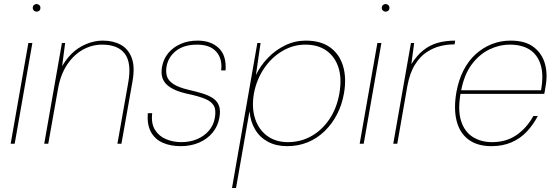

<svg xmlns="http://www.w3.org/2000/svg" viewBox="-20 -715 2766 955"><path d="M33 0 121 -501H141L53 0ZM162 -657Q155 -657 149 -662Q143 -667 143 -676Q143 -685 149 -690Q155 -695 162 -695Q169 -695 175 -690Q181 -685 181 -676Q181 -667 175.5 -662Q170 -657 162 -657Z M200 0 288 -501H304L289 -386Q328 -452 382 -482.5Q436 -513 492 -513Q543 -513 580.5 -492.5Q618 -472 635 -427.5Q652 -383 639 -310L584 0H564L618 -305Q635 -402 601 -447.5Q567 -493 488 -493Q437 -493 391.5 -467.5Q346 -442 313 -392Q280 -342 268 -270L220 0Z M879 12Q828 12 789.5 -5Q751 -22 731 -58Q711 -94 715 -152H737Q731 -101 751 -69Q771 -37 806.5 -22.5Q842 -8 882 -8Q925 -8 960.5 -23Q996 -38 1019 -65Q1042 -92 1048 -126Q1056 -167 1044 -188.5Q1032 -210 1001 -223Q970 -236 919 -247Q880 -255 852.5 -267Q825 -279 808.5 -295Q792 -311 786.5 -332.5Q781 -354 786 -383Q793 -422 817 -451Q841 -480 878.5 -496.5Q916 -513 963 -513Q1029 -513 1068 -476Q1107 -439 1102 -365H1080Q1087 -422 1056 -457.5Q1025 -493 960 -493Q895 -493 855.5 -462Q816 -431 808 -382Q804 -357 810.5 -335.5Q817 -314 842.5 -297Q868 -280 919 -268Q955 -260 986 -250.5Q1017 -241 1038.5 -227Q1060 -213 1069 -189.5Q1078 -166 1071 -129Q1064 -88 1038 -56Q1012 -24 971 -6Q930 12 879 12Z M1134 220 1260 -501H1276L1253 -342Q1275 -388 1312.5 -427Q1350 -466 1398.5 -489.5Q1447 -513 1501 -513Q1576 -513 1622.5 -479Q1669 -445 1686.5 -386Q1704 -327 1691 -251Q1681 -194 1656.5 -146.5Q1632 -99 1595 -63Q1558 -27 1511 -7.5Q1464 12 1408 12Q1354 12 1313.5 -9.5Q1273 -31 1249.5 -70Q1226 -109 1221 -162L1154 220ZM1412 -8Q1475 -8 1528 -37.5Q1581 -67 1618 -121.5Q1655 -176 1668 -250Q1681 -325 1663.5 -379Q1646 -433 1604 -463Q1562 -493 1499 -493Q1438 -493 1384 -461Q1330 -429 1293 -374Q1256 -319 1243 -250Q1231 -181 1248.5 -126Q1266 -71 1308.5 -39.5Q1351 -8 1412 -8Z M1769 0 1857 -501H1877L1789 0ZM1898 -657Q1891 -657 1885 -662Q1879 -667 1879 -676Q1879 -685 1885 -690Q1891 -695 1898 -695Q1905 -695 1911 -690Q1917 -685 1917 -676Q1917 -667 1911.5 -662Q1906 -657 1898 -657Z M1936 0 2024 -501H2040L2026 -396Q2053 -439 2085.5 -465Q2118 -491 2157.5 -502Q2197 -513 2244 -513L2241 -494H2232Q2205 -494 2171 -486Q2137 -478 2103.5 -456.5Q2070 -435 2044 -393.5Q2018 -352 2006 -286L1956 0Z M2425 12Q2354 12 2310 -21Q2266 -54 2251 -114.5Q2236 -175 2250 -256Q2261 -317 2285.5 -365Q2310 -413 2346 -445.5Q2382 -478 2426 -495.5Q2470 -513 2520 -513Q2593 -513 2635 -480.5Q2677 -448 2691 -396Q2705 -344 2693 -282Q2692 -272 2690.5 -265Q2689 -258 2687 -248H2260L2263 -266H2671Q2685 -343 2669 -393.5Q2653 -444 2614 -468.5Q2575 -493 2516 -493Q2464 -493 2414 -469Q2364 -445 2326 -394Q2288 -343 2273 -261L2271 -251Q2256 -167 2273.5 -113Q2291 -59 2332 -33.5Q2373 -8 2428 -8Q2497 -8 2548 -42.5Q2599 -77 2633 -138H2655Q2632 -94 2600 -60Q2568 -26 2524 -7Q2480 12 2425 12Z"/></svg>

Font: DM Sans 18pt Thin
Style: Italic
Weight: 250
Italic angle: -10°
Designer: Colophon Foundry, Jonny Pinhorn
Foundry: Colophon Foundry
Version: Version 4.004;gftools[0.9.30]